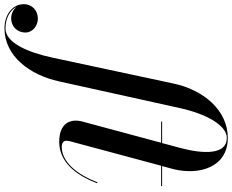

<svg xmlns="http://www.w3.org/2000/svg" viewBox="-300 -688 1060 877"><g transform="rotate(90 230.5 -250.0)"><path d="M347.5 -460V-455.5H444.5L346 -89.5C344.5 -83.5 343.5 -70.5 343.5 -65.5C343.5 -20.5 374.5 10 440 10C531 10 591.5 -63 629.5 -163L625 -164.5C588.5 -68 530.5 -1.5 463 -1.5C446.5 -1.5 435.5 -10 435.5 -20.5C435.5 -25.5 436 -32.5 437.5 -38.5L549.5 -455.5H642.5V-460H551L565 -511.5C594.5 -631 556 -760 422.5 -760C295 -760 202.5 -647.5 174 -511.5L56 40C30.5 160 -14.5 255.5 -77.5 255.5C-125.5 255.5 -162 234 -177 203.5C-165 219.5 -144.5 229.5 -124 229.5C-88 229.5 -59 203.5 -59 164.5C-59 131 -90 107.5 -122.5 107.5C-159 107.5 -188.5 133.5 -188.5 172C-188.5 220.5 -144 260 -78 260C49.5 260 135.5 143 164 11.5L286 -540C312 -660 364.5 -755.5 422.5 -755.5C500 -755.5 497 -649.5 467.5 -540L446 -460Z"/></g></svg>

Font: Bodoni* 36pt Medium
Style: Italic
Weight: 500
Italic angle: -13°
Version: Version 2.3